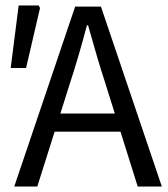

<svg xmlns="http://www.w3.org/2000/svg" viewBox="-20 -680 613 700"><path d="M32 0 254 -656H348L570 0H482L367 -367Q349 -422 333 -476.5Q317 -531 301 -588H297Q282 -531 266 -476.5Q250 -422 232 -367L116 0ZM148 -200V-266H451V-200ZM19 -432 48 -660H121L126 -651L75 -432Z"/></svg>

Font: Source Sans 3
Style: Regular
Weight: 400
Designer: Paul D. Hunt
Foundry: Adobe
Version: Version 3.046;hotconv 1.0.118;makeotfexe 2.5.65603